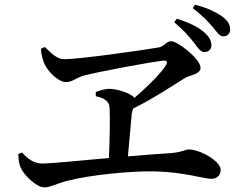

<svg xmlns="http://www.w3.org/2000/svg" viewBox="-20 -834 1040 830"><path d="M819 -649C837 -625 847 -609 864 -609C880 -609 894 -620 894 -638C894 -658 884 -676 861 -696C835 -718 794 -738 744 -753L733 -738C776 -702 799 -674 819 -649ZM899 -718C919 -694 928 -677 946 -677C966 -677 975 -692 975 -707C975 -729 962 -748 936 -766C909 -784 875 -800 823 -814L813 -799C856 -766 878 -742 899 -718ZM59 -168C60 -138 63 -122 71 -106C83 -79 136 -24 172 -24C198 -24 226 -41 270 -52C362 -77 549 -96 653 -93C776 -90 861 -61 894 -61C919 -61 934 -77 934 -100C934 -138 844 -188 796 -188C781 -188 768 -176 717 -172C667 -169 601 -164 533 -158L549 -337C550 -349 553 -358 556 -365C654 -414 734 -469 780 -497C796 -508 847 -512 847 -541C847 -579 748 -656 720 -656C700 -656 691 -634 666 -629C605 -618 324 -578 258 -578C226 -578 200 -605 174 -631L157 -623C158 -597 165 -575 172 -558C187 -525 232 -479 266 -479C290 -479 308 -496 338 -506C403 -524 637 -567 687 -572C701 -573 705 -567 699 -555C682 -524 624 -465 561 -411C544 -433 483 -450 453 -450C434 -450 411 -443 394 -436V-418C427 -411 453 -399 454 -365C456 -317 454 -225 451 -151C320 -139 196 -127 164 -127C127 -127 100 -147 75 -175Z"/></svg>

Font: Noto Serif CJK HK SemiBold
Style: Regular
Weight: 600
Designer: Ryoko NISHIZUKA 西塚涼子 (kana & ideographs); Frank Grießhammer (Latin, Greek & Cyrillic); Wenlong ZHANG 张文龙 (bopomofo); San
Foundry: Adobe
Version: Version 2.001;hotconv 1.1.0;makeotfexe 2.6.0